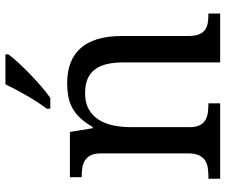

<svg xmlns="http://www.w3.org/2000/svg" viewBox="-80 -726 806 685"><g transform="rotate(-90 322.5 -383.0)"><path d="M296.9 -42V0H27.8V-42H36.1Q53.2 -42 68.1 -44.4Q83 -46.9 94 -54.4Q105 -62 111.6 -76.2Q118.2 -90.3 118.2 -113.8V-425.8Q118.2 -447.8 111.6 -461.2Q105 -474.6 93.8 -481.9Q82.5 -489.3 67.6 -491.7Q52.7 -494.1 36.1 -494.1H33.2V-536.1H194.8L208 -455.1H212.9Q228.5 -482.9 245.8 -500.7Q263.2 -518.6 282.5 -528.6Q301.8 -538.6 323.5 -542.2Q345.2 -545.9 369.1 -545.9Q408.7 -545.9 439.7 -534.4Q470.7 -522.9 492.4 -499.3Q514.2 -475.6 525.6 -438.5Q537.1 -401.4 537.1 -350.1V-113.8Q537.1 -90.3 542.7 -76.2Q548.3 -62 558.6 -54.4Q568.8 -46.9 583 -44.4Q597.2 -42 613.8 -42H617.2V0H442.9V-345.2Q442.9 -377.9 437 -403.3Q431.2 -428.7 418.2 -446.3Q405.3 -463.9 384.3 -472.9Q363.3 -481.9 333 -481.9Q298.8 -481.9 275.6 -468.8Q252.4 -455.6 238.3 -433.1Q224.1 -410.6 218 -381.3Q211.9 -352.1 211.9 -319.8V-108.9Q211.9 -86.9 218.5 -73.5Q225.1 -60.1 236.3 -53.2Q247.6 -46.4 262.5 -44.2Q277.3 -42 293.9 -42ZM277.8 -619.1Q289.1 -633.3 301 -651.9Q313 -670.4 324.5 -690.2Q335.9 -710 346.4 -729.7Q356.9 -749.5 364.7 -766.1H471.7V-755.9Q462.4 -742.7 444.3 -722.9Q426.3 -703.1 404.3 -681.6Q382.3 -660.2 359.1 -639.9Q335.9 -619.6 315.9 -606H277.8Z"/></g></svg>

Font: Droid Serif
Style: Regular
Weight: 400
Designer: Monotype Design team
Foundry: Monotype Imaging Inc.
Version: Version 1.03